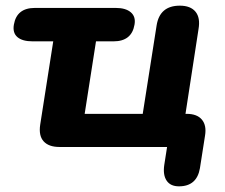

<svg xmlns="http://www.w3.org/2000/svg" viewBox="-20 -519 794 678"><path d="M612 139Q582 139 568.5 119Q555 99 560 64L570 0H190Q152 0 134 -20Q116 -40 122 -79L168 -373H95Q59 -373 41.5 -388Q24 -403 29 -432Q39 -491 103 -491H389Q424 -491 442 -475.5Q460 -460 455 -432Q445 -373 381 -373H319L279 -117H484L533 -429Q544 -499 615 -499Q653 -499 670.5 -477.5Q688 -456 681 -416L635 -117H639Q676 -117 693 -96.5Q710 -76 704 -40L686 75Q675 139 612 139Z"/></svg>

Font: Nunito ExtraBold
Style: Italic
Weight: 800
Italic angle: -9°
Designer: Vernon Adams
Foundry: Vernon Adams
Version: Version 3.601; ttfautohint (v1.8.2.53-6de2)